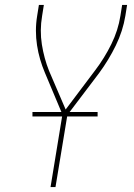

<svg xmlns="http://www.w3.org/2000/svg" viewBox="-20 -755 540 775"><path d="M184 0 232 -293 161 -462Q150 -488 142 -515.5Q134 -543 129.5 -572Q125 -601 125 -631Q125 -661 130 -691L137 -735H157L150 -691Q140 -632 149 -575.5Q158 -519 178 -469L245 -313L364 -471Q402 -521 429.5 -577Q457 -633 466 -691L473 -735H493L486 -691Q476 -630 447.5 -571.5Q419 -513 380 -460L252 -291L204 0ZM111 -285V-303H374V-285Z"/></svg>

Font: Iosevka Curly Thin
Style: Italic
Weight: 100
Italic angle: -9°
Monospace: yes
Designer: Belleve Invis
Foundry: Belleve Invis
Version: Version 22.1.2; ttfautohint (v1.8.4)